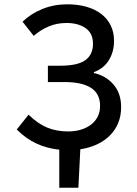

<svg xmlns="http://www.w3.org/2000/svg" viewBox="-20 -686 640 894"><path d="M256 188V11Q199 5 150 -17.5Q101 -40 58 -83L113 -152Q156 -110 199.5 -92Q243 -74 298 -74Q329 -74 356 -82Q383 -90 403 -105Q423 -120 434.5 -142Q446 -164 446 -193Q446 -250 403.5 -277Q361 -304 280 -304H203V-380H260Q342 -380 377.5 -406Q413 -432 413 -482Q413 -531 378.5 -555Q344 -579 290 -579Q245 -579 207 -563Q169 -547 137 -519L85 -585Q123 -622 177 -644Q231 -666 293 -666Q342 -666 382.5 -654.5Q423 -643 451.5 -621Q480 -599 495.5 -567.5Q511 -536 511 -496Q511 -445 487 -406Q463 -367 417 -350V-346Q472 -334 508 -293Q544 -252 544 -187Q544 -146 530 -112.5Q516 -79 490.5 -54Q465 -29 430 -13Q395 3 354 9L345 188Z"/></svg>

Font: Source Code Pro Medium
Style: Regular
Weight: 500
Monospace: yes
Designer: Paul D. Hunt, Teo Tuominen
Foundry: Adobe Systems Incorporated
Version: Version 2.030;PS 1.000;hotconv 16.6.51;makeotf.lib2.5.65220